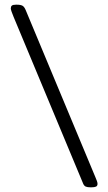

<svg xmlns="http://www.w3.org/2000/svg" viewBox="-20 -723 462 819"><path d="M366 76Q353 76 346 73Q339 70 335 61L38 -651Q33 -663 29.5 -673Q26 -683 26 -687Q26 -695 30.5 -699Q35 -703 48 -703H52Q68 -703 76 -698.5Q84 -694 90 -679L387 33Q390 40 393 48Q396 56 396 61Q396 70 389.5 73Q383 76 370 76Z"/></svg>

Font: Asap
Style: Regular
Weight: 400
Designer: Pablo Cosgaya
Foundry: Omnibus-Type
Version: Version 3.001